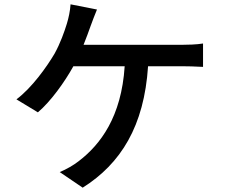

<svg xmlns="http://www.w3.org/2000/svg" viewBox="-20 -821 1040 887"><path d="M366 -614C379 -646 390 -677 399 -702C407 -723 418 -754 428 -777L306 -801C304 -771 297 -738 289 -712C277 -673 259 -622 232 -573C196 -512 127 -415 56 -362L155 -302C214 -352 278 -441 319 -515H556C541 -281 444 -153 343 -76C320 -58 287 -39 256 -26L362 46C538 -65 646 -238 664 -515H820C843 -515 884 -514 918 -512V-620C888 -615 845 -614 820 -614Z"/></svg>

Font: Noto Sans CJK JP Medium
Style: Regular
Weight: 500
Designer: Ryoko NISHIZUKA (kana & ideographs); Paul D. Hunt (Latin, Greek & Cyrillic); Wenlong ZHANG (bopomofo); Sandoll Communica
Foundry: Adobe Systems Incorporated
Version: Version 1.004;PS 1.004;hotconv 1.0.82;makeotf.lib2.5.63406